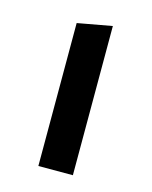

<svg xmlns="http://www.w3.org/2000/svg" viewBox="-75 -480 420 532"><g transform="rotate(15 134.5 -214.0)"><path d="M85 -410 184 -428V0H85Z"/></g></svg>

Font: Ysabeau Semibold
Style: Regular
Weight: 600
Designer: Christian Thalmann (Catharsis Fonts)
Version: Version 0.003